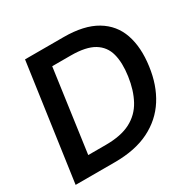

<svg xmlns="http://www.w3.org/2000/svg" viewBox="-156 -852 998 1003"><g transform="rotate(-30 342.5 -350.0)"><path d="M21 0 120 -700H353Q475 -700 549 -656Q623 -612 650.5 -532Q678 -452 663 -344Q649 -239 600 -162Q551 -85 466 -42.5Q381 0 258 0ZM156 -102H262Q354 -102 411.5 -132Q469 -162 500 -219Q531 -276 542 -354Q553 -431 538.5 -485.5Q524 -540 476 -569Q428 -598 337 -598H225Z"/></g></svg>

Font: Host Grotesk Light SemiBold
Style: Italic
Weight: 600
Italic angle: -8°
Version: Version 1.003